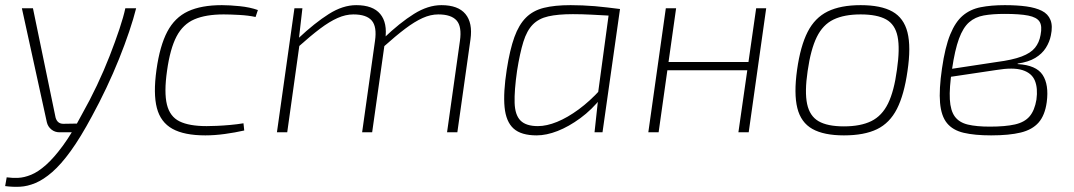

<svg xmlns="http://www.w3.org/2000/svg" viewBox="-32 -514 4172 746"><path d="M497 -482Q487 -442 470 -391.5Q453 -341 430.5 -285Q408 -229 381 -172Q354 -115 325 -62Q281 20 243 72.5Q205 125 171 154.5Q137 184 106 197Q75 210 46 211.5Q17 213 -12 209L-6 175Q16 178 39 177Q62 176 89 165Q116 154 146.5 127Q177 100 212 52.5Q247 5 287 -71Q317 -124 344.5 -182Q372 -240 394 -296.5Q416 -353 432 -401Q448 -449 455 -482ZM96 -482 184 -57Q191 -33 214 -33L275 -34L255 0H199Q181 0 167.5 -11Q154 -22 150 -39L53 -482Z M830 -494Q860 -494 899.5 -490Q939 -486 970 -475L961 -448Q934 -454 897.5 -456Q861 -458 837 -458Q768 -458 723.5 -439Q679 -420 654 -372.5Q629 -325 617 -239Q605 -155 616.5 -108Q628 -61 665.5 -42.5Q703 -24 771 -24Q786 -24 810.5 -25Q835 -26 862.5 -28.5Q890 -31 914 -35L917 -7Q882 1 842 6.5Q802 12 766 12Q684 12 638 -13.5Q592 -39 577.5 -94.5Q563 -150 576 -243Q589 -336 618 -391Q647 -446 698.5 -470Q750 -494 830 -494Z M1143 -482 1129 -360 1132 -343 1084 0H1044L1112 -482ZM1352 -494Q1417 -494 1445.5 -459.5Q1474 -425 1465 -361L1414 0H1375L1425 -355Q1433 -410 1412.5 -434Q1392 -458 1341 -458Q1311 -458 1279.5 -444Q1248 -430 1211.5 -402.5Q1175 -375 1127 -332V-365Q1191 -425 1245.5 -459.5Q1300 -494 1352 -494ZM1683 -494Q1748 -494 1776.5 -459.5Q1805 -425 1796 -361L1745 0H1705L1755 -355Q1763 -411 1742 -434.5Q1721 -458 1671 -458Q1641 -458 1610 -444Q1579 -430 1542.5 -402.5Q1506 -375 1458 -332V-365Q1522 -426 1576.5 -460Q1631 -494 1683 -494Z M2185 -494Q2208 -494 2231.5 -493Q2255 -492 2279.5 -490Q2304 -488 2328 -485Q2352 -482 2377 -479L2360 -452Q2305 -455 2267 -457Q2229 -459 2194 -459Q2136 -459 2098.5 -450.5Q2061 -442 2038 -418.5Q2015 -395 2001.5 -351.5Q1988 -308 1977 -239Q1966 -162 1967.5 -114.5Q1969 -67 1990.5 -45.5Q2012 -24 2058 -24Q2092 -24 2132.5 -40.5Q2173 -57 2216.5 -89Q2260 -121 2301 -166L2305 -135Q2268 -88 2223 -55Q2178 -22 2134.5 -5Q2091 12 2053 12Q1993 12 1963.5 -14.5Q1934 -41 1928.5 -97.5Q1923 -154 1937 -244Q1949 -321 1966.5 -369.5Q1984 -418 2011.5 -445.5Q2039 -473 2081 -483.5Q2123 -494 2185 -494ZM2336 -479H2377L2309 0H2278L2291 -120L2288 -125Z M2595 -482 2527 0H2487L2555 -482ZM2885 -273 2880 -241H2555L2559 -273ZM2945 -482 2877 0H2837L2906 -482Z M3312 -494Q3391 -494 3435.5 -469Q3480 -444 3494 -388Q3508 -332 3494 -238Q3481 -146 3453 -91Q3425 -36 3375.5 -12Q3326 12 3247 12Q3169 12 3124.5 -13Q3080 -38 3066 -94Q3052 -150 3065 -243Q3078 -335 3106 -390Q3134 -445 3184 -469.5Q3234 -494 3312 -494ZM3312 -458Q3248 -458 3206.5 -438Q3165 -418 3141.5 -370Q3118 -322 3106 -238Q3094 -157 3104 -110Q3114 -63 3148.5 -43Q3183 -23 3247 -23Q3312 -23 3353.5 -43.5Q3395 -64 3418.5 -112Q3442 -160 3453 -243Q3465 -325 3455.5 -372Q3446 -419 3411 -438.5Q3376 -458 3312 -458Z M3872 -494Q3920 -494 3956 -489Q3992 -484 4016 -472Q4040 -460 4049.5 -436.5Q4059 -413 4051 -376Q4046 -351 4031.5 -328Q4017 -305 3990.5 -289Q3964 -273 3922 -267V-265Q3994 -261 4019 -223Q4044 -185 4035 -117Q4028 -66 4003.5 -38Q3979 -10 3934 1Q3889 12 3819 12Q3755 12 3712.5 2Q3670 -8 3647.5 -35.5Q3625 -63 3620.5 -114.5Q3616 -166 3628 -248Q3640 -331 3660 -380Q3680 -429 3709 -453.5Q3738 -478 3778.5 -486Q3819 -494 3872 -494ZM3871 -460Q3824 -460 3790.5 -454Q3757 -448 3733.5 -427.5Q3710 -407 3694 -363.5Q3678 -320 3667 -245Q3656 -172 3658.5 -128Q3661 -84 3678 -61Q3695 -38 3728.5 -30Q3762 -22 3814 -22Q3874 -22 3911.5 -30.5Q3949 -39 3968.5 -62Q3988 -85 3995 -127Q4001 -171 3989 -200.5Q3977 -230 3941 -241.5Q3905 -253 3839 -242L3658 -215L3662 -246L3840 -273Q3902 -281 3937.5 -294.5Q3973 -308 3989.5 -328.5Q4006 -349 4011 -378Q4018 -413 4007 -430Q3996 -447 3963 -453.5Q3930 -460 3871 -460Z"/></svg>

Font: Exo 2 ExtraLight
Style: Italic
Weight: 250
Italic angle: -8°
Designer: Natanael Gama
Foundry: Natanael Gama
Version: Version 2.010